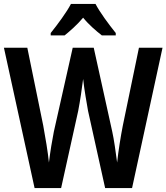

<svg xmlns="http://www.w3.org/2000/svg" viewBox="-23 -1023 847 977"><path d="M463 -1003H338C317 -962 269 -897 235 -855V-843H306C332 -864 369 -896 400 -933C430 -896 467 -865 495 -843H566V-855C530 -900 486 -959 463 -1003ZM804 -780H684L602 -384C591 -328 579 -253 573 -196C566 -249 557 -314 548 -354L454 -780H347L251 -353C243 -314 232 -247 226 -196C221 -247 208 -325 197 -384L116 -780H-3L153 -66H288L375 -459C384 -505 395 -579 400 -621C406 -565 419 -494 425 -459L512 -66H649Z"/></svg>

Font: Noto Sans Malayalam UI Condensed SemiBold
Style: Regular
Weight: 600
Width: 3
Designer: Jelle Bosma - Monotype Design Team
Foundry: Monotype Imaging Inc.
Version: Version 2.104